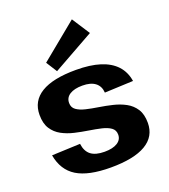

<svg xmlns="http://www.w3.org/2000/svg" viewBox="-148 -921 914 1038"><g transform="rotate(-20 309.0 -402.5)"><path d="M311.5 10.1Q182.6 10.1 116.2 -30.9Q49.8 -72 34.2 -160.6L197.6 -167.3Q203.1 -123.1 230 -102.3Q257 -81.5 308.4 -81.5Q355.8 -81.5 382.2 -98Q408.6 -114.6 408.6 -143.7Q408.6 -169.9 388.9 -184Q369.1 -198.2 336.8 -205.6Q304.5 -213 265.7 -219Q226.9 -225 188.1 -234Q149.3 -243 117 -260.5Q84.7 -278.1 65 -308.6Q45.2 -339.2 45.2 -388.7Q45.2 -468.4 112.6 -509.5Q180.1 -550.6 312.5 -550.6Q394.1 -550.6 451.1 -532.6Q508 -514.5 541.2 -478.7Q574.4 -442.9 583 -388.8L418.5 -381.7Q416.1 -419.3 390.1 -439.2Q364.1 -459 316.6 -459Q269.8 -459 243.6 -442.2Q217.4 -425.4 217.4 -394.9Q217.4 -368.6 237.2 -354.5Q257 -340.4 289.3 -332.7Q321.5 -325 360.3 -319.1Q399.1 -313.1 437.9 -303.8Q476.7 -294.5 509 -277Q541.3 -259.4 561.1 -228.9Q580.9 -198.4 580.9 -148.8Q580.9 -70.6 512.6 -30.2Q444.4 10.1 311.5 10.1ZM452.7 -712.1 215.2 -578.9 175.2 -641.9 386.2 -814.9Z"/></g></svg>

Font: Pathway Extreme 8pt Thin
Style: Regular
Weight: 100
Designer: Eduardo Rodriguez Tunni
Foundry: Eduardo Rodriguez Tunni
Version: Version 1.000